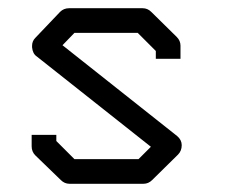

<svg xmlns="http://www.w3.org/2000/svg" viewBox="-20 -496 580 467"><path d="M359 -372 315 -416H161L132 -386L411 -165Q422 -155.5 422 -143Q422 -129 413 -120L350 -58Q341 -49 329 -49H149Q137 -49 128 -58L66 -118Q57 -127 57 -140V-168H117V-153L161 -109H317L347 -139L69 -359Q59.5 -365.5 58 -381V-384.5Q58 -396 66 -404L126 -467Q135 -476 148 -476H327Q339 -476 348 -467L410 -406Q419 -397 419 -385V-353H359Z"/></svg>

Font: ibm3270
Style: Regular
Weight: 400
Monospace: yes
Version: Version 2.0.3